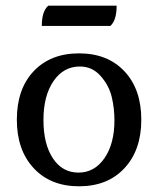

<svg xmlns="http://www.w3.org/2000/svg" viewBox="-20 -651 563 684"><path d="M373 -558.6Q395.5 -578.1 395.5 -630.9H152.3Q128.9 -611.3 128.9 -558.6ZM264.6 -414.1Q308.6 -414.1 338.4 -380.4Q368.2 -346.7 377.9 -306.2Q387.7 -265.6 387.7 -222.7Q387.7 -138.7 352.1 -87.4Q316.4 -36.1 259.8 -36.1Q202.1 -36.1 168.5 -86.9Q134.8 -137.7 134.8 -223.6Q134.8 -309.6 170.4 -361.8Q206.1 -414.1 264.6 -414.1ZM40 -224.6Q40 -116.2 100.1 -51.8Q160.2 12.7 261.7 12.7Q363.3 12.7 423.3 -51.8Q483.4 -116.2 483.4 -224.6Q483.4 -333 423.3 -397Q363.3 -460.9 261.7 -460.9Q160.2 -460.9 100.1 -397.5Q40 -334 40 -224.6Z"/></svg>

Font: Kurale
Style: Regular
Weight: 400
Version: 1.0; ttfautohint (v1.3)